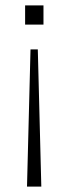

<svg xmlns="http://www.w3.org/2000/svg" viewBox="-20 -509 254 711"><path d="M73 -418V-489H141V-418ZM93 -326H120L133 182H80Z"/></svg>

Font: MuliDisplayVN ExtraLight
Style: Regular
Weight: 200
Designer: Vernon Adams
Foundry: Vernon Adams
Version: Version 2.100